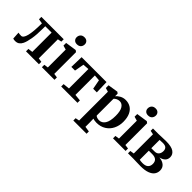

<svg xmlns="http://www.w3.org/2000/svg" viewBox="59 -1769 2982 2982"><g transform="rotate(45 1550.0 -278.5)"><path d="M11 0 3.5 -122.5Q14 -120 32.2 -118.2Q50.5 -116.5 67 -116.5Q112.5 -116.5 135.2 -209.2Q158 -302 158.5 -482L81.5 -494.5V-547H572.5V-494.5L509 -482V-63L574.5 -53V0H291V-53L366.5 -63V-487H227V-438.5Q227 -301 211 -208.8Q195 -116.5 172 -69Q155 -33.5 127.5 -13.2Q100 7 58 7Q33 7 11 0Z M640 -53 708 -63V-455L639.5 -474.5V-533L818 -559.5H823.5L849.5 -540V-62.5L916.5 -53V0H640ZM771.5 -635.5Q734 -635.5 713 -657Q692 -678.5 692 -710Q692 -747.5 715 -772.2Q738 -797 780.5 -797H781.5Q819 -797 840 -775.5Q861 -754 861 -722.5Q861 -685 838 -660.2Q815 -635.5 772.5 -635.5Z M1422 0H1064V-53L1170.5 -64V-491L1069 -483.5L1040.5 -327H960L966 -546.5H1513L1519.5 -327H1439.5L1410 -483.5L1312.5 -491V-64L1422 -53Z M1849 11Q1828 11 1805.5 7.5Q1783 4 1770.5 -1L1773 81.5V176.5L1861 189.5V240H1570.5V189.5L1634 176.5V-455.5L1570.5 -474V-534L1733.5 -559.5H1739L1763 -540L1762.5 -484.5Q1786 -515 1828.2 -538.2Q1870.5 -561.5 1921.5 -561.5Q1983 -561.5 2031 -532.8Q2079 -504 2107 -444Q2135 -384 2135 -293.5Q2135 -209 2100.5 -139.5Q2066 -70 2001.2 -29.5Q1936.5 11 1849 11ZM1773 -440V-71.5Q1780.5 -60.5 1802 -52.5Q1823.5 -44.5 1849.5 -44.5Q1911 -44.5 1948 -101.2Q1985 -158 1985 -276.5Q1985 -381.5 1953 -432Q1921 -482.5 1868.5 -482.5Q1838 -482.5 1812.5 -469.5Q1787 -456.5 1773 -440Z M2202 -53 2270 -63V-455L2201.5 -474.5V-533L2380 -559.5H2385.5L2411.5 -540V-62.5L2478.5 -53V0H2202ZM2333.5 -635.5Q2296 -635.5 2275 -657Q2254 -678.5 2254 -710Q2254 -747.5 2277 -772.2Q2300 -797 2342.5 -797H2343.5Q2381 -797 2402 -775.5Q2423 -754 2423 -722.5Q2423 -685 2400 -660.2Q2377 -635.5 2334.5 -635.5Z M2719 2Q2665 0 2648 0H2531V-51.5L2596.5 -61.5V-483.5L2533 -496V-547H2652.5Q2676 -547 2721 -549.5Q2785 -552.5 2815.5 -552.5Q2934 -552.5 2986.2 -516.8Q3038.5 -481 3038.5 -421Q3038.5 -371.5 3007.5 -341.5Q2976.5 -311.5 2921.5 -300Q2992 -293 3032.8 -258.2Q3073.5 -223.5 3073.5 -163.5Q3073.5 -115 3047 -77.5Q3020.5 -40 2961.8 -18Q2903 4 2811 4Q2780 4 2719 2ZM2799 -312Q2849.5 -312 2873.2 -340.5Q2897 -369 2897 -414Q2897 -454 2874.8 -475.5Q2852.5 -497 2799.5 -497Q2772 -497 2731 -494V-312ZM2921 -157Q2921 -257.5 2806 -257.5H2731V-58.5Q2741.5 -55.5 2760 -53.5Q2778.5 -51.5 2797.5 -51.5Q2861.5 -51.5 2891.2 -79.2Q2921 -107 2921 -157Z"/></g></svg>

Font: Merriweather Text
Style: Bold
Weight: 700
Designer: Eben Sorkin
Foundry: Eben Sorkin
Version: Version 2.100